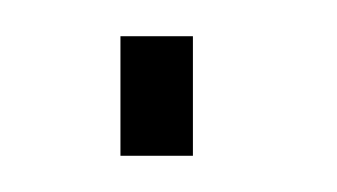

<svg xmlns="http://www.w3.org/2000/svg" viewBox="-20 -86 186 106"><path d="M46.5 -66V0H86.5V-66Z"/></svg>

Font: Anybody UltraCondensed Thin ExtraLight
Style: Regular
Weight: 250
Version: Version 1.111